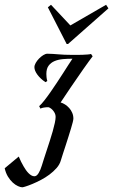

<svg xmlns="http://www.w3.org/2000/svg" viewBox="-156 -607 477 808"><path d="M20 89.8Q22.9 79.1 28.6 62.3Q34.2 45.4 40.5 25.9Q46.9 6.3 53.7 -14.6Q60.5 -35.6 65.9 -54.7Q71.3 -73.7 74.7 -89.6Q78.1 -105.5 78.1 -115.2Q78.1 -123.5 74.5 -130.9Q70.8 -138.2 65.7 -143.8Q60.5 -149.4 55.2 -152.6Q49.8 -155.8 46.9 -155.8Q37.1 -155.8 28.3 -154.3Q19.5 -152.8 14.2 -149.9L8.8 -160.2Q18.6 -168.9 31 -184.8Q43.5 -200.7 56.9 -220Q70.3 -239.3 84 -260Q97.7 -280.8 110.1 -300Q122.6 -319.3 132.6 -335.2Q142.6 -351.1 148.9 -359.9Q128.4 -359.9 108.6 -358.2Q88.9 -356.4 73.5 -349.9Q58.1 -343.3 48.6 -330.6Q39.1 -317.9 39.1 -295.9Q39.1 -290.5 39.8 -282.5Q40.5 -274.4 43 -266.1L35.2 -261.2Q13.7 -275.9 1.2 -293Q-11.2 -310.1 -11.2 -324.2Q-11.2 -332.5 -5.6 -342.3Q0 -352.1 8.3 -360.6Q16.6 -369.1 26.1 -375Q35.6 -380.9 43 -380.9Q55.7 -380.9 66.4 -380.1Q77.1 -379.4 89.1 -378.4Q101.1 -377.4 115.5 -376.7Q129.9 -376 149.9 -376Q158.7 -376 170.2 -376Q181.6 -376 192.6 -376.5Q203.6 -377 212.9 -377.7Q222.2 -378.4 227.1 -379.9L233.9 -370.1Q227.5 -361.8 217.3 -347.9Q207 -334 194.8 -316.4Q182.6 -298.8 169.2 -279.3Q155.8 -259.8 142.8 -241Q129.9 -222.2 118.7 -205.1Q107.4 -188 99.1 -175.8Q108.4 -173.3 117.9 -167.2Q127.4 -161.1 135.3 -152.3Q143.1 -143.6 147.9 -132.3Q152.8 -121.1 152.8 -107.9Q152.8 -103.5 150.1 -92.5Q147.5 -81.5 142.8 -66.4Q138.2 -51.3 132.6 -33.4Q127 -15.6 121.1 2.7Q115.2 21 109.6 37.8Q104 54.7 100.1 67.9Q95.2 85.4 82 100.3Q68.8 115.2 51.8 127.9Q34.7 140.6 15.9 150.4Q-2.9 160.2 -19.3 167Q-35.6 173.8 -47.4 177.5Q-59.1 181.2 -62 181.2Q-69.3 181.2 -80.3 176.3Q-91.3 171.4 -102.3 161.4Q-113.3 151.4 -122.6 136.2Q-131.8 121.1 -136.2 101.1L-77.1 51.8Q-67.4 75.2 -56.6 93.3Q-52.2 101.1 -46.9 108.6Q-41.5 116.2 -35.6 122.1Q-29.8 127.9 -23.7 131.3Q-17.6 134.8 -11.2 134.8Q-1.5 134.8 6.6 121.3Q14.6 107.9 20 89.8ZM124.5 -421.9 45.4 -576.2 58.6 -586.9 140.1 -500 290.5 -586.9 300.3 -571.8 130.4 -421.9Z"/></svg>

Font: Romanesco
Style: Regular
Weight: 400
Designer: Astigmatic (AOETI)
Foundry: Astigmatic (AOETI)
Version: Version 1.000